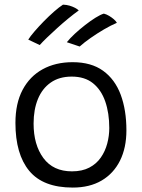

<svg xmlns="http://www.w3.org/2000/svg" viewBox="-20 -810 626 846"><path d="M300.5 16.5Q170 16.5 109 -57Q48 -130.5 48 -268.5Q48 -354.5 79.5 -414Q111 -473.5 167.8 -504.8Q224.5 -536 300 -536Q382 -536 434.2 -498.2Q486.5 -460.5 511.8 -392.8Q537 -325 537 -235.5Q537 -159 508.8 -102.2Q480.5 -45.5 427.8 -14.5Q375 16.5 300.5 16.5ZM297 -55Q342 -55 373.5 -71.5Q405 -88 424.2 -115.8Q443.5 -143.5 452.5 -177.5Q461.5 -211.5 461.5 -246Q461.5 -311.5 443.8 -362.8Q426 -414 389.8 -443.2Q353.5 -472.5 296 -472.5Q241 -472.5 203.5 -446.2Q166 -420 147 -373.5Q128 -327 128 -265.5Q128 -172 171.2 -113.5Q214.5 -55 297 -55ZM257.5 -789.5Q273.5 -789 286.8 -785Q300 -781 310.5 -775.5Q321 -770 327 -764Q306 -749 281 -728.5Q256 -708 231.8 -686Q207.5 -664 187.2 -644.5Q167 -625 155 -611.5L104.5 -635.5Q113.5 -650 132 -671.5Q150.5 -693 173 -716Q195.5 -739 218 -758.8Q240.5 -778.5 257.5 -789.5ZM437.5 -750Q449.5 -747 461 -740Q472.5 -733 481.8 -725Q491 -717 495 -709.5Q469 -698.5 438.2 -680.5Q407.5 -662.5 379 -642.5Q350.5 -622.5 331 -605L274.5 -624Q288 -641 309.2 -660.8Q330.5 -680.5 354.5 -699.2Q378.5 -718 400.5 -731.8Q422.5 -745.5 437.5 -750Z"/></svg>

Font: Grandstander Thin Light
Style: Regular
Weight: 300
Version: Version 1.200